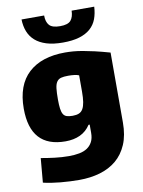

<svg xmlns="http://www.w3.org/2000/svg" viewBox="-106 -863 860 1155"><g transform="rotate(-10 324.0 -285.5)"><path d="M283 220Q228 220 168.5 214.5Q109 209 64 198L77 50Q115 57 159.5 62.5Q204 68 247 68Q281 68 310 62.5Q339 57 359 43.5Q379 30 390.5 8Q402 -14 402 -47V-97H395Q370 -59 331.5 -41Q293 -23 242 -23Q28 -23 28 -260Q28 -404 107.5 -477Q187 -550 331 -550Q355 -550 380.5 -548Q406 -546 437.5 -540.5Q469 -535 508.5 -526Q548 -517 601 -502V-75Q601 3 577 59Q553 115 510.5 150.5Q468 186 410 203Q352 220 283 220ZM311 -167Q334 -167 349.5 -173.5Q365 -180 374 -196Q383 -212 387 -237.5Q391 -263 391 -301V-400Q379 -405 362 -407Q345 -409 325 -409Q298 -409 281.5 -404.5Q265 -400 255.5 -386Q246 -372 243 -346.5Q240 -321 240 -279Q240 -245 243 -223Q246 -201 253.5 -188.5Q261 -176 275 -171.5Q289 -167 311 -167ZM330 -611Q271 -611 229.5 -624Q188 -637 161.5 -660.5Q135 -684 122 -717Q109 -750 108 -791H246Q246 -752 264 -731.5Q282 -711 330 -711Q378 -711 395.5 -731.5Q413 -752 414 -791H552Q550 -750 537.5 -716.5Q525 -683 498.5 -659.5Q472 -636 430.5 -623.5Q389 -611 330 -611Z"/></g></svg>

Font: Encode Sans Narrow
Style: Black
Weight: 900
Designer: Pablo Impallari, Andres Torresi
Foundry: Pablo Impallari, Andres Torresi
Version: Version 1.000; ttfautohint (v1.00) -l 8 -r 50 -G 200 -x 14 -